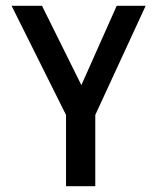

<svg xmlns="http://www.w3.org/2000/svg" viewBox="-20 -643 540 663"><path d="M208 0V-246L20 -623H125L261 -349L383 -623H483L309 -246V0Z"/></svg>

Font: Inconsolata SemiBold
Style: Regular
Weight: 600
Monospace: yes
Designer: Raph Levien, Cyreal, Brenton Simpson
Foundry: Raph Levien, Cyreal, Google
Version: Version 3.100; ttfautohint (v1.8.4.7-5d5b)